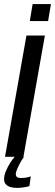

<svg xmlns="http://www.w3.org/2000/svg" viewBox="-44 -771 270 944"><path d="M116.5 -751 102.4 -667.3H192.4L206.5 -751ZM-19.3 0H71.2L176.7 -596.2H86ZM38.7 152.8Q52.5 152.8 65.6 151.2Q78.7 149.7 87.8 147.5Q96.9 145.2 100.6 144.2L107.3 96Q103.4 97.5 95.6 99.7Q87.8 102 78.1 103.1Q68.4 104.3 59.4 104.3Q46.5 104.3 40.1 99.5Q33.7 94.8 33.7 85.5Q33.7 75.2 41 58.6Q48.2 42 57.7 25.4Q67.2 8.8 73.8 0H28.2Q18 11.1 5.9 30.1Q-6.2 49.1 -15 70.2Q-23.9 91.3 -23.9 109.4Q-23.9 126.1 -14.9 135.6Q-5.9 145 8.1 148.9Q22.2 152.8 38.7 152.8Z"/></svg>

Font: Anybody Thin Condensed
Style: Italic
Weight: 100
Width: 3
Italic angle: -10°
Version: Version 1.113;gftools[0.9.25]